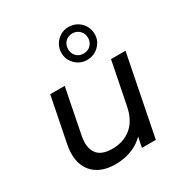

<svg xmlns="http://www.w3.org/2000/svg" viewBox="-186 -954 1050 1102"><g transform="rotate(-30 338.5 -403.0)"><path d="M264 6Q196 6 149.5 -22Q103 -50 84 -103.5Q65 -157 80 -233L139 -530H235L176 -232Q162 -161 190.5 -120.5Q219 -80 292 -80Q367 -80 418 -122Q469 -164 486 -249L542 -530H638L533 0H441L471 -152L488 -111Q451 -51 392.5 -22.5Q334 6 264 6ZM422 -594Q391 -594 366.5 -609Q342 -624 327.5 -648Q313 -672 313 -702Q313 -732 327.5 -757Q342 -782 366.5 -797Q391 -812 422 -812Q454 -812 479 -797Q504 -782 518.5 -757Q533 -732 533 -702Q533 -672 518.5 -648Q504 -624 479 -609Q454 -594 422 -594ZM423 -636Q452 -636 470.5 -655Q489 -674 489 -702Q489 -731 470 -750Q451 -769 422 -769Q395 -769 376 -750.5Q357 -732 357 -702Q357 -674 375 -655Q393 -636 423 -636Z"/></g></svg>

Font: Montserrat Thin Medium
Style: Italic
Weight: 500
Italic angle: -11.3°
Version: Version 9.000